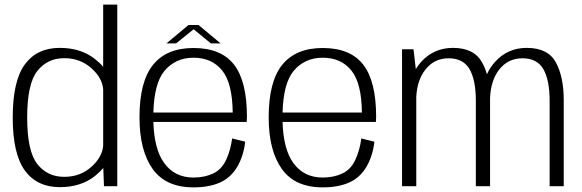

<svg xmlns="http://www.w3.org/2000/svg" viewBox="-20 -805 2518 830"><path d="M429.5 0H487V-785H426V-516Q412 -533 391 -549.5Q330 -598 238.5 -598Q140 -598 87.5 -526.8Q35 -455.5 35 -297Q35 -139.5 87.5 -67.8Q140 4 238.5 4Q330 4 391 -44.5Q412.5 -62 426.5 -79ZM426 -175Q422 -127 377 -85.5Q328 -40.5 257.5 -40.5Q185 -40.5 141.2 -96Q97.5 -151.5 97.5 -297Q97.5 -442.5 141.2 -498Q185 -553.5 257.5 -553.5Q328 -553.5 377 -508.5Q422 -467.5 426 -419Z M816.5 5Q884 5 931 -16Q978 -37 1005.5 -83.8Q1033 -130.5 1040 -192.5L983.5 -206.5Q977 -156 957.5 -114Q938 -72 901 -54.8Q864 -37.5 816.5 -37.5Q734 -37.5 688.5 -102Q646.5 -161 643 -278H1046.5Q1047.5 -288.5 1047.5 -300Q1047.5 -453.5 991.8 -525.5Q936 -597.5 816.5 -597.5Q700.5 -597.5 641.8 -525Q583 -452.5 583 -298Q583 -154.5 639.8 -74.8Q696.5 5 816.5 5ZM643 -318.5Q646.5 -444.5 690.5 -498Q738.5 -555.5 816.5 -555.5Q896.5 -555.5 941 -499.5Q984.5 -445.5 986 -318.5ZM699.5 -617.5H741.5L817 -678.5L891.5 -617.5H933.5L838 -697H795Z M1375 5Q1442.5 5 1489.5 -16Q1536.5 -37 1564 -83.8Q1591.5 -130.5 1598.5 -192.5L1542 -206.5Q1535.5 -156 1516 -114Q1496.5 -72 1459.5 -54.8Q1422.5 -37.5 1375 -37.5Q1292.5 -37.5 1247 -102Q1205 -161 1201.5 -278H1605Q1606 -288.5 1606 -300Q1606 -453.5 1550.2 -525.5Q1494.5 -597.5 1375 -597.5Q1259 -597.5 1200.2 -525Q1141.5 -452.5 1141.5 -298Q1141.5 -154.5 1198.2 -74.8Q1255 5 1375 5ZM1201.5 -318.5Q1205 -444.5 1249 -498Q1297 -555.5 1375 -555.5Q1455 -555.5 1499.5 -499.5Q1543 -445.5 1544.5 -318.5Z M1718 0H1779.5V-385.5Q1783 -457.5 1818 -503Q1856.5 -553 1919.5 -553Q1982.5 -553 2009.8 -506Q2037 -459 2037 -369V0H2098.5V-372Q2098.5 -376.5 2098.5 -381Q2101.5 -456.5 2137 -503Q2175.5 -553 2238.5 -553Q2302 -553 2329 -506Q2356 -459 2356 -369V0H2417V-372Q2417 -472.5 2383 -535.2Q2349 -598 2257 -598Q2174.5 -598 2120 -537.5Q2098 -513 2085 -484Q2077 -512 2064 -535Q2029.5 -598 1938 -598Q1855.5 -598 1800.5 -537.5Q1787.5 -523 1777.5 -506.5L1767.5 -592H1718Z"/></svg>

Font: Anybody Light
Style: Regular
Weight: 300
Designer: Tyler Finck
Foundry: Etcetera Type Company
Version: Version 1.111; ttfautohint (v1.8.4)